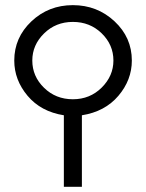

<svg xmlns="http://www.w3.org/2000/svg" viewBox="-20 -723 565 743"><path d="M35.2 -488.8Q35.2 -577.6 101.6 -640.4Q168 -703.1 262 -703.1Q356 -703.1 423.1 -640.6Q490.2 -578.1 490.2 -488.8Q490.2 -413.6 438.2 -352.3Q386.2 -291 296.9 -276.9V0H227.1V-276.9Q138.2 -291 86.7 -352.3Q35.2 -413.6 35.2 -488.8ZM105 -488.8Q105 -427.7 150.4 -383.3Q195.8 -338.9 262 -338.9Q328.1 -338.9 373.5 -384Q418.9 -429.2 418.9 -488.8Q418.9 -549.8 373.5 -594Q328.1 -638.2 262 -638.2Q195.8 -638.2 150.4 -593.5Q105 -548.8 105 -488.8Z"/></svg>

Font: CMU Bright
Style: Roman
Weight: 500
Version: Version 0.7.0